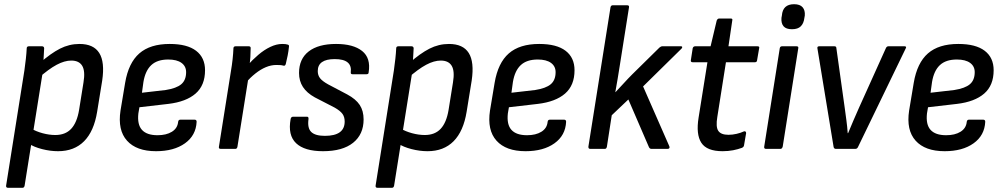

<svg xmlns="http://www.w3.org/2000/svg" viewBox="-20 -708 4773 913"><path d="M256 11Q219 11 180 1Q141 -9 117 -25L126 -98Q151 -83 182.5 -74.5Q214 -66 243 -66Q291 -66 318.5 -95.5Q346 -125 356 -185L377 -316Q386 -370 371 -395Q356 -420 319 -420Q287 -420 249.5 -400Q212 -380 162 -336L169 -408Q221 -454 265 -476.5Q309 -499 358 -499Q425 -499 452 -456Q479 -413 466 -325L442 -177Q427 -84 380 -36.5Q333 11 256 11ZM18 185Q8 185 9 175L96 -373Q100 -401 103 -428.5Q106 -456 107 -478Q107 -488 118 -488H179Q189 -488 190 -479Q189 -466 188 -442.5Q187 -419 185 -406L183 -364L97 175Q95 185 87 185Z M722 11Q629 11 584 -39Q539 -89 553 -182L575 -314Q591 -409 642.5 -454Q694 -499 787 -499Q870 -499 912.5 -466.5Q955 -434 955 -374Q955 -302 910 -263Q865 -224 781 -214L643 -198L638 -169Q632 -116 655 -90.5Q678 -65 729 -65Q771 -65 797.5 -81.5Q824 -98 827 -128Q828 -139 838 -139H905Q915 -139 915 -129Q912 -64 859.5 -26.5Q807 11 722 11ZM655 -267 768 -280Q819 -288 842 -307.5Q865 -327 865 -365Q865 -393 843 -409Q821 -425 780 -425Q728 -425 699.5 -398.5Q671 -372 662 -318Z M1030 0Q1019 0 1021 -10L1078 -369Q1083 -398 1086 -425.5Q1089 -453 1090 -478Q1090 -488 1101 -488H1162Q1172 -488 1172 -480Q1172 -460 1170.5 -436Q1169 -412 1165 -392L1163 -349L1109 -10Q1107 0 1099 0ZM1147 -313 1156 -396Q1180 -423 1208 -447Q1236 -471 1265.5 -485Q1295 -499 1322 -499Q1339 -499 1348 -496Q1352 -495 1353.5 -492.5Q1355 -490 1354 -485Q1352 -465 1348 -444.5Q1344 -424 1339 -404Q1336 -393 1327 -396Q1320 -398 1312.5 -398.5Q1305 -399 1294 -399Q1269 -399 1244 -388.5Q1219 -378 1194.5 -358.5Q1170 -339 1147 -313Z M1516 11Q1428 11 1388 -27Q1348 -65 1362 -142Q1364 -153 1374 -153H1440Q1448 -153 1447 -142Q1441 -99 1460 -80.5Q1479 -62 1525 -62Q1619 -62 1619 -130Q1619 -152 1608.5 -166.5Q1598 -181 1572 -196L1477 -245Q1439 -266 1420.5 -294.5Q1402 -323 1402 -361Q1402 -428 1448 -463.5Q1494 -499 1578 -499Q1660 -499 1702 -465.5Q1744 -432 1733 -364Q1733 -355 1723 -355H1656Q1647 -355 1648 -364Q1656 -427 1572 -427Q1491 -427 1491 -370Q1491 -350 1502 -336Q1513 -322 1540 -307L1631 -259Q1672 -237 1690.5 -209Q1709 -181 1709 -140Q1709 -69 1659 -29Q1609 11 1516 11Z M2013 11Q1976 11 1937 1Q1898 -9 1874 -25L1883 -98Q1908 -83 1939.5 -74.5Q1971 -66 2000 -66Q2048 -66 2075.5 -95.5Q2103 -125 2113 -185L2134 -316Q2143 -370 2128 -395Q2113 -420 2076 -420Q2044 -420 2006.5 -400Q1969 -380 1919 -336L1926 -408Q1978 -454 2022 -476.5Q2066 -499 2115 -499Q2182 -499 2209 -456Q2236 -413 2223 -325L2199 -177Q2184 -84 2137 -36.5Q2090 11 2013 11ZM1775 185Q1765 185 1766 175L1853 -373Q1857 -401 1860 -428.5Q1863 -456 1864 -478Q1864 -488 1875 -488H1936Q1946 -488 1947 -479Q1946 -466 1945 -442.5Q1944 -419 1942 -406L1940 -364L1854 175Q1852 185 1844 185Z M2479 11Q2386 11 2341 -39Q2296 -89 2310 -182L2332 -314Q2348 -409 2399.5 -454Q2451 -499 2544 -499Q2627 -499 2669.5 -466.5Q2712 -434 2712 -374Q2712 -302 2667 -263Q2622 -224 2538 -214L2400 -198L2395 -169Q2389 -116 2412 -90.5Q2435 -65 2486 -65Q2528 -65 2554.5 -81.5Q2581 -98 2584 -128Q2585 -139 2595 -139H2662Q2672 -139 2672 -129Q2669 -64 2616.5 -26.5Q2564 11 2479 11ZM2412 -267 2525 -280Q2576 -288 2599 -307.5Q2622 -327 2622 -365Q2622 -393 2600 -409Q2578 -425 2537 -425Q2485 -425 2456.5 -398.5Q2428 -372 2419 -318Z M2787 0Q2777 0 2778 -11L2883 -673Q2885 -683 2894 -683H2962Q2973 -683 2971 -673L2927 -395Q2922 -364 2917 -333Q2912 -302 2906 -270H2907Q2927 -291 2946.5 -312.5Q2966 -334 2986 -354L3116 -482Q3123 -488 3130 -488H3218Q3223 -488 3224 -485Q3225 -482 3221 -477L3038 -297L3163 -12Q3165 -6 3162.5 -3Q3160 0 3154 0H3078Q3070 0 3066 -8L2968 -235L2889 -160L2866 -11Q2864 0 2856 0Z M3416 11Q3341 11 3315 -29Q3289 -69 3302 -149L3344 -412H3274Q3264 -412 3265 -421L3274 -479Q3277 -488 3286 -488H3359L3388 -610Q3392 -620 3400 -620H3455Q3465 -620 3462 -610L3444 -488H3581Q3593 -488 3590 -479L3580 -421Q3579 -412 3570 -412H3432L3391 -152Q3383 -105 3395.5 -86Q3408 -67 3444 -67Q3463 -67 3482.5 -71.5Q3502 -76 3517 -83Q3522 -85 3525 -82.5Q3528 -80 3528 -75L3518 -17Q3517 -9 3508 -5Q3489 2 3466 6.5Q3443 11 3416 11Z M3623 0Q3612 0 3614 -11L3688 -479Q3690 -488 3699 -488H3767Q3778 -488 3776 -479L3702 -11Q3699 0 3691 0ZM3746 -569Q3718 -569 3706 -583Q3694 -597 3696 -623L3698 -634Q3700 -661 3714.5 -674.5Q3729 -688 3756 -688Q3784 -688 3796.5 -673.5Q3809 -659 3807 -634L3805 -623Q3802 -597 3788 -583Q3774 -569 3746 -569Z M3955 0Q3946 0 3944 -9L3867 -478Q3865 -488 3876 -488H3947Q3957 -488 3957 -480L3997 -194Q4001 -164 4005 -134.5Q4009 -105 4011 -75H4013Q4025 -105 4038 -134.5Q4051 -164 4064 -194L4193 -480Q4195 -484 4198 -486Q4201 -488 4205 -488H4281Q4286 -488 4288 -485.5Q4290 -483 4287 -478L4060 -9Q4056 0 4047 0Z M4472 11Q4379 11 4334 -39Q4289 -89 4303 -182L4325 -314Q4341 -409 4392.5 -454Q4444 -499 4537 -499Q4620 -499 4662.5 -466.5Q4705 -434 4705 -374Q4705 -302 4660 -263Q4615 -224 4531 -214L4393 -198L4388 -169Q4382 -116 4405 -90.5Q4428 -65 4479 -65Q4521 -65 4547.5 -81.5Q4574 -98 4577 -128Q4578 -139 4588 -139H4655Q4665 -139 4665 -129Q4662 -64 4609.5 -26.5Q4557 11 4472 11ZM4405 -267 4518 -280Q4569 -288 4592 -307.5Q4615 -327 4615 -365Q4615 -393 4593 -409Q4571 -425 4530 -425Q4478 -425 4449.5 -398.5Q4421 -372 4412 -318Z"/></svg>

Font: Sofia Sans Semi Condensed Medium
Style: Italic
Weight: 500
Italic angle: -9°
Version: Version 4.100